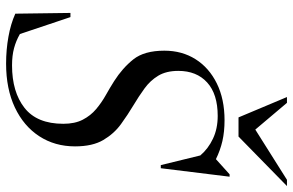

<svg xmlns="http://www.w3.org/2000/svg" viewBox="-190 -786 985 646"><g transform="rotate(90 303.0 -462.5)"><path d="M472 -222Q472 -154 437.8 -101.5Q403.5 -49 341 -19.5Q278.5 10 193.5 10Q147 10 103.5 2.2Q60 -5.5 25.5 -21L23 -206.5H37L94 -36.5Q116.5 -23.5 141.5 -16.8Q166.5 -10 199.5 -10Q289 -10 342.5 -52Q396 -94 396 -182.5Q396 -221.5 382.2 -248Q368.5 -274.5 346.5 -293Q324.5 -311.5 299.5 -325.5Q274.5 -339.5 252.5 -353.5Q208.5 -381.5 179.2 -418.2Q150 -455 150 -522.5Q150 -582 178.8 -627.5Q207.5 -673 260.2 -699Q313 -725 384 -725Q422.5 -725 454 -717.8Q485.5 -710.5 515 -696L566 -742H574L545.5 -510.5H535L502.5 -643.5Q480 -670 446.2 -686Q412.5 -702 369.5 -702Q296 -702 257 -666.5Q218 -631 218 -569.5Q218 -529 234.2 -502Q250.5 -475 277 -455.8Q303.5 -436.5 334.5 -418Q365.5 -399.5 397.2 -376.5Q429 -353.5 450.5 -317.2Q472 -281 472 -222ZM605.5 -935 439 -772H374.5L306 -935H325.5L415.5 -828.5L584.5 -935Z"/></g></svg>

Font: Newsreader 72pt
Style: Italic
Weight: 400
Italic angle: -17°
Designer: Hugues Gentile
Foundry: Production Type
Version: Version 1.003; ttfautohint (v1.8.3)